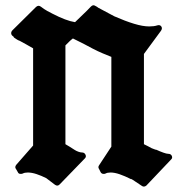

<svg xmlns="http://www.w3.org/2000/svg" viewBox="-20 -644 665 719"><path d="M620 -46Q627 -52 623.5 -60Q620 -68 610 -68Q604 -68 591.5 -72.5Q579 -77 566 -83Q563 -83 557 -85.5Q551 -88 548 -89Q543 -92 534 -96.5Q525 -101 519 -104V-442L583 -529Q589 -538 584 -545Q579 -552 569 -549Q563 -547 555.5 -546Q548 -545 539 -545Q515 -545 482 -555Q449 -565 408 -583Q403 -586 385.5 -595Q368 -604 348 -615Q345 -618 335 -623Q328 -627 320 -619Q306 -604 290.5 -589.5Q275 -575 261 -561Q228 -566 176 -593Q168 -597 157 -603Q146 -609 133 -619Q124 -626 115 -618L27 -531Q21 -525 22 -518Q23 -511 31 -507Q29 -507 33 -503Q39 -499 43.5 -496Q48 -493 54 -491Q65 -485 79.5 -477Q94 -469 104 -463V-99L41 -27Q34 -18 40 -11L47 1Q49 6 54.5 7Q60 8 65 6Q72 2 84 2Q99 2 117 8Q135 14 153 23Q160 28 167.5 34Q175 40 186 48Q196 55 204 46L298 -51Q304 -57 300 -65Q296 -73 287 -73Q281 -73 273 -76Q265 -79 259 -83Q252 -88 241 -94.5Q230 -101 225 -104V-474Q233 -482 239 -488Q245 -494 253 -500L295 -479L325 -463Q346 -452 364 -444.5Q382 -437 397 -431V-95L351 -25Q346 -18 351 -11L357 1Q360 6 365.5 7Q371 8 375 6Q382 2 394 2Q409 2 428 8.5Q447 15 471 27V26Q477 29 485.5 35Q494 41 511 52Q519 58 528 51Z"/></svg>

Font: MM Taunggyi
Style: Regular
Weight: 400
Designer: Khon Soe Zaw Thu
Version: Version 1.00 July 18, 2016, initial release